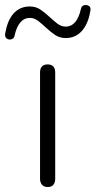

<svg xmlns="http://www.w3.org/2000/svg" viewBox="-81 -748 384 772"><path d="M111 4Q96 4 88 -5Q80 -14 80 -29V-457Q80 -473 88 -481Q96 -489 111 -489Q125 -489 133 -481Q141 -473 141 -457V-29Q141 -14 133.5 -5Q126 4 111 4ZM-43 -589Q-52 -590 -57 -596Q-62 -602 -60 -614Q-56 -638 -48 -658Q-40 -678 -27.5 -692.5Q-15 -707 1.5 -714.5Q18 -722 39 -722Q63 -722 81.5 -709.5Q100 -697 116.5 -681.5Q133 -666 149 -653.5Q165 -641 183 -641Q206 -641 221.5 -659.5Q237 -678 244 -711Q246 -720 251 -724Q256 -728 265 -728Q274 -727 279.5 -721.5Q285 -716 282 -703Q277 -671 264 -646.5Q251 -622 231 -608.5Q211 -595 183 -595Q159 -595 140.5 -607.5Q122 -620 105.5 -635.5Q89 -651 73 -663.5Q57 -676 39 -676Q16 -676 0.5 -657.5Q-15 -639 -22 -606Q-23 -598 -28.5 -593.5Q-34 -589 -43 -589Z"/></svg>

Font: Nunito ExtraLight Light
Style: Regular
Weight: 300
Version: Version 3.602